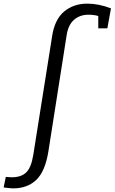

<svg xmlns="http://www.w3.org/2000/svg" viewBox="-129 -797 631 1057"><path d="M482 -751 462 -641H412V-709Q387 -716 358 -716Q311 -716 279 -688.5Q247 -661 238 -604L137 39Q119 148 70 194Q21 240 -56 240Q-71 240 -109 235L-97 177Q-75 179 -65 179Q-12 179 15.5 152Q43 125 54 57L158 -598Q172 -690 224 -733.5Q276 -777 352 -777Q414 -777 482 -751Z"/></svg>

Font: Bitter Pro
Style: Italic
Weight: 400
Italic angle: -9°
Designer: Sol Matas, and Bitter project Authors
Foundry: Sol Matas
Version: Version 1.010